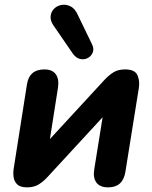

<svg xmlns="http://www.w3.org/2000/svg" viewBox="-20 -798 656 827"><path d="M97 9Q67 9 54 -4Q41 -17 38.5 -35.5Q36 -54 39 -72L96 -434Q106 -499 171 -499Q205 -499 220 -478.5Q235 -458 230 -422L195 -199L431 -455Q450 -475 469.5 -487Q489 -499 519 -499Q561 -499 572 -474Q583 -449 578 -419L520 -57Q509 9 446 9Q410 9 395 -12Q380 -33 386 -69L422 -293L186 -37Q167 -16 146.5 -3.5Q126 9 97 9ZM293 -568 212 -686Q196 -708 198 -728Q200 -748 213.5 -761Q227 -774 246 -777Q265 -780 284 -770.5Q303 -761 315 -734L376 -608Q386 -588 379.5 -572Q373 -556 358 -548Q343 -540 325 -544Q307 -548 293 -568Z"/></svg>

Font: Nunito ExtraBold
Style: Italic
Weight: 800
Italic angle: -9°
Designer: Vernon Adams
Foundry: Vernon Adams
Version: Version 3.601; ttfautohint (v1.8.2.53-6de2)